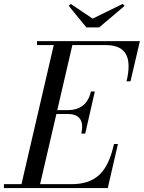

<svg xmlns="http://www.w3.org/2000/svg" viewBox="-65 -960 734 980"><path d="M408 -865 561 -940 571 -930 441 -820H376L286 -930L296 -940ZM283 -378H222.8L139.6 -20H300Q322.6 -20 342.6 -22.9Q362.5 -25.8 379.3 -31.2Q396.1 -36.6 410.8 -45Q425.4 -53.4 437.4 -63.6Q449.4 -73.9 459.7 -87.2Q470 -100.6 478.2 -115.4Q486.5 -130.1 493.7 -148Q500.9 -165.9 506.4 -184.5Q512 -203.1 517 -225H537L485 0H-45V-20H44.6L209.4 -730H124V-750H649L601 -545H581Q586.5 -568.6 589.1 -588.9Q591.8 -609.2 591.2 -628.4Q590.6 -647.5 586.3 -662.8Q582 -678.1 573.1 -690.9Q564.1 -703.6 550.8 -712.1Q537.4 -720.6 518 -725.3Q498.6 -730 474 -730H304.4L227.4 -398H283Q304.8 -398 323.1 -403.5Q341.5 -409 356.7 -420.3Q371.9 -431.6 382.7 -450Q393.5 -468.4 399 -493H419L370 -278H350Q361.1 -327.6 343.7 -352.8Q326.2 -378 283 -378Z"/></svg>

Font: Bodoni* 11
Style: Italic
Weight: 400
Italic angle: -13°
Version: Version 1.002